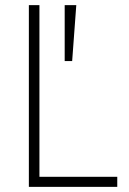

<svg xmlns="http://www.w3.org/2000/svg" viewBox="-20 -725 500 745"><path d="M92 0V-705H133V-39H435V0ZM231 -488V-705H276L260 -488Z"/></svg>

Font: Nunito Sans 10pt Condensed ExtraLight
Style: Regular
Weight: 250
Width: 3
Designer: Vernon Adams
Foundry: Vernon Adams
Version: Version 3.101;gftools[0.9.27]